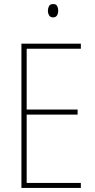

<svg xmlns="http://www.w3.org/2000/svg" viewBox="-20 -930 472 950"><path d="M380 0H86V-714H380V-689H112V-388H364V-363H112V-25H380ZM243 -910Q258 -910 263 -900Q268 -890 268 -878Q268 -863 262 -853.5Q256 -844 242 -844Q229 -844 223 -854Q217 -864 217 -877Q217 -889 222.5 -899.5Q228 -910 243 -910Z"/></svg>

Font: Noto Sans Lao Looped Condensed Thin
Style: Regular
Weight: 100
Width: 3
Designer: Mark Frömberg, Ben Mitchell
Foundry: The Fontpad Ltd
Version: Version 1.002; ttfautohint (v1.8.4.7-5d5b)